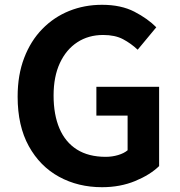

<svg xmlns="http://www.w3.org/2000/svg" viewBox="-20 -774 757 808"><path d="M409.3 13.8Q308.8 13.8 228.5 -30.1Q148.1 -74 101.2 -159Q54.2 -244 54.2 -367.3Q54.2 -458.8 81.8 -530.5Q109.3 -602.3 158 -652Q206.6 -701.8 270.8 -727.8Q335.1 -753.8 409.4 -753.8Q489.4 -753.8 545.7 -724.7Q601.9 -695.5 637.7 -659.2L559.4 -564.8Q531.4 -591.1 497.8 -609Q464.2 -626.8 414.1 -626.8Q352.3 -626.8 305.4 -596.2Q258.5 -565.6 232 -508.7Q205.5 -451.8 205.5 -372Q205.5 -291.4 230.2 -233.5Q254.9 -175.6 303.7 -144.8Q352.5 -114 424.8 -114Q451.9 -114 476.8 -121.4Q501.7 -128.7 517 -141.6V-287.6H385.6V-408.7H649.6V-75Q611.7 -38.2 548.8 -12.2Q485.8 13.8 409.3 13.8Z"/></svg>

Font: Noto Sans TC
Style: Regular
Weight: 100
Designer: Ryoko NISHIZUKA 西塚涼子 (kana, bopomofo & ideographs); Paul D. Hunt (Latin, Greek & Cyrillic); Sandoll Communications 산돌커뮤니
Foundry: Adobe
Version: Version 2.004;hotconv 1.0.118;makeotfexe 2.5.65603